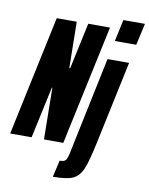

<svg xmlns="http://www.w3.org/2000/svg" viewBox="-117 -815 843 1086"><g transform="rotate(10 304.5 -272.0)"><path d="M-17 0 129 -688H244L248 -422H253L310 -688H435L288 0H177L173 -296H170L106 0ZM475 -618 502 -743H626L598 -618ZM334 54 452 -510H576L475 -34Q452 76 432.5 121.5Q413 167 377.5 183Q342 199 263 199L285 103Q311 103 319.5 92.5Q328 82 334 54Z"/></g></svg>

Font: Saira Ultra Condensed Black
Style: Italic
Weight: 900
Width: 1
Italic angle: -12°
Designer: Hector Gatti with collaboration of the Omnibus-Type team
Foundry: Omnibus-Type
Version: Version 1.001; ttfautohint (v1.8)